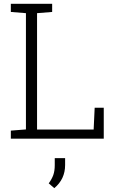

<svg xmlns="http://www.w3.org/2000/svg" viewBox="-20 -731 618 1012"><path d="M37.1 0V-42.5L116.7 -48.8V-661.6L37.1 -668V-710.9H254.9V-668L175.3 -661.6V-48.3H473.6L479 -163.1H526.9V0ZM266.1 260.7 236.8 235.4Q253.4 212.9 261 191.2Q268.6 169.4 268.6 139.6V102.5H323.2V138.7Q323.2 213.4 266.1 260.7Z"/></svg>

Font: Roboto Slab Light
Style: Regular
Weight: 300
Designer: Google
Version: Version 2.000; ttfautohint (v1.8.1.43-b0c9)